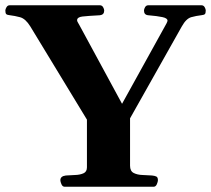

<svg xmlns="http://www.w3.org/2000/svg" viewBox="-37 -713 805 733"><path d="M210 0Q201.7 0 197.5 -9.8Q193.4 -19.5 193.4 -24.9Q193.4 -40.5 214.4 -43Q231 -44.4 249.5 -44.9Q268.1 -45.4 281.5 -51.3Q294.9 -57.1 294.9 -74.2V-256.3L78.6 -612.3Q60.5 -641.6 39.8 -647.2Q19 -652.8 1 -654.8Q-9.3 -655.8 -12.9 -658.9Q-16.6 -662.1 -16.6 -672.9Q-16.6 -678.2 -12.2 -685.5Q-7.8 -692.9 0 -692.9H344.1Q352.5 -692.9 356.7 -685.5Q360.8 -678.2 360.8 -672.9Q360.8 -656.7 344.7 -654.8Q297.4 -652.3 277.3 -649.9Q257.3 -647.5 257.3 -635.3Q257.3 -631.8 261.7 -624.8Q266.1 -617.7 266.6 -616.2L437 -301.8L420.9 -302.2L598.6 -623.5Q602.5 -630.9 602.5 -634.2Q602.5 -643.6 583 -647.7Q563.5 -651.9 528.8 -654.8Q512.7 -656.2 512.7 -672.7Q512.7 -678.2 516.8 -685.5Q521 -692.9 529.3 -692.9H731.9Q740.2 -692.9 744.4 -685.5Q748.5 -678.2 748.5 -672.9Q748.5 -662.1 744.9 -658.9Q741.2 -655.8 731 -654.8Q712.9 -652.8 693.4 -647.5Q673.8 -642.1 657.2 -612.3L459.5 -261.2V-80.6Q459.5 -59.6 473.6 -52.5Q487.8 -45.4 507.6 -44.9Q527.3 -44.4 543.5 -43Q553.7 -42 559.8 -39.1Q565.9 -36.1 565.9 -24.9Q565.9 -19.5 561.8 -9.8Q557.6 0 549.3 0Z"/></svg>

Font: Gelasio
Style: Regular
Weight: 400
Designer: Eben Sorkin
Foundry: Eben Sorkin
Version: Version 1.008